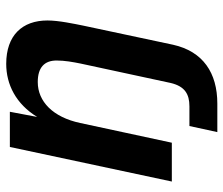

<svg xmlns="http://www.w3.org/2000/svg" viewBox="-72 -514 736 633"><g transform="rotate(-90 296.5 -198.0)"><path d="M177 150H271C372 150 443 103 465 4L528 -292C534 -322 545 -373 545 -410C545 -493 496 -546 402 -546C334 -546 270 -514 227 -444L244 -534H128L14 0H142L207 -302C226 -392 278 -442 342 -442C390 -442 413 -420 413 -380C413 -353 408 -326 403 -301L339 -4C328 43 302 58 262 58H197Z"/></g></svg>

Font: Geist SemiBold
Style: Italic
Weight: 600
Italic angle: -12°
Designer: Basement.studio, Andrés Briganti, Mateo Zaragoza
Foundry: Basement.studio, Vercel, Andrés Briganti, Guido Ferreyra, Mateo Zaragoza
Version: Version 1.500